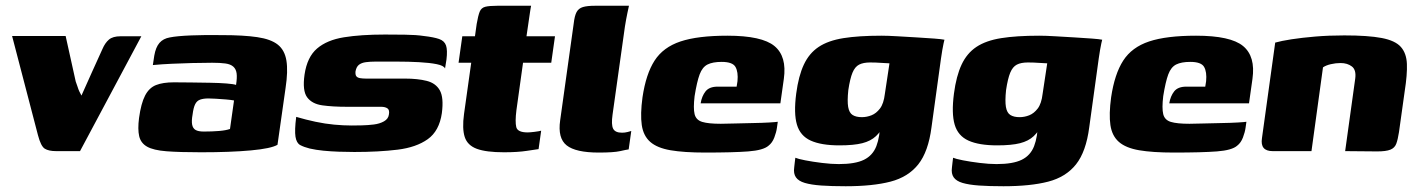

<svg xmlns="http://www.w3.org/2000/svg" viewBox="-20 -525 4931 667"><path d="M175 0Q149 0 135.5 -8.5Q122 -17 112 -55L22 -400H208L243 -242Q247 -232 249.5 -223.5Q252 -215 255.5 -207.5Q259 -200 263 -193Q281 -234 299.5 -274.5Q318 -315 336 -355Q345 -376 358.5 -387.5Q372 -399 399 -399H471L258 0Z M678 4Q604 4 558.5 0.5Q513 -3 491 -15.5Q469 -28 463.5 -52Q458 -76 463 -115Q470 -166 484 -193Q498 -220 522 -229.5Q546 -239 584 -239Q610 -239 643.5 -238.5Q677 -238 709.5 -237.5Q742 -237 767 -235Q792 -233 800 -230Q804 -255 802 -270Q800 -285 790.5 -293.5Q781 -302 763 -304.5Q745 -307 717 -307Q683 -307 647 -306Q611 -305 577 -303.5Q543 -302 511 -299L516 -332Q521 -361 534 -376Q547 -391 570 -395Q595 -400 644.5 -402Q694 -404 752 -403Q826 -403 873.5 -396Q921 -389 945 -370Q969 -351 975 -314.5Q981 -278 972 -219L944 -22Q922 -9 851.5 -2.5Q781 4 678 4ZM688 -68Q717 -68 741 -70Q765 -72 779 -77L793 -176Q783 -178 765 -179.5Q747 -181 730 -182Q713 -183 704 -183Q687 -183 675.5 -179Q664 -175 658 -163Q652 -151 649 -127Q645 -105 647.5 -92Q650 -79 659.5 -73.5Q669 -68 688 -68Z M1211 3Q1185 3 1157 2Q1129 1 1103.5 -1.5Q1078 -4 1056 -9Q1036 -14 1023 -21Q1010 -28 1006.5 -50Q1003 -72 1009 -119Q1043 -109 1076 -102Q1109 -95 1141 -92Q1173 -89 1202 -89Q1217 -89 1237.5 -89.5Q1258 -90 1278.5 -92.5Q1299 -95 1314 -103.5Q1329 -112 1331 -127Q1334 -143 1326 -148.5Q1318 -154 1304 -154H1185Q1136 -154 1100 -159Q1064 -164 1047 -187Q1030 -210 1038 -266Q1047 -327 1081.5 -356.5Q1116 -386 1175 -395.5Q1234 -405 1317 -405Q1347 -405 1386.5 -404.5Q1426 -404 1452 -400Q1487 -396 1505.5 -389.5Q1524 -383 1529.5 -367Q1535 -351 1531 -318L1526 -287Q1522 -297 1497.5 -302Q1473 -307 1436 -309Q1399 -311 1359 -311Q1319 -311 1284 -311Q1266 -311 1251 -309Q1236 -307 1227 -300Q1218 -293 1215 -277Q1214 -265 1218 -260Q1222 -255 1231 -253.5Q1240 -252 1251 -252H1387Q1431 -252 1462.5 -244Q1494 -236 1508 -211Q1522 -186 1515 -132Q1506 -70 1466 -41.5Q1426 -13 1361 -5Q1296 3 1211 3Z M1731 4Q1669 4 1636.5 -8Q1604 -20 1594.5 -49Q1585 -78 1592 -129L1617 -307H1573L1586 -399H1630L1636 -442Q1641 -471 1646.5 -484.5Q1652 -498 1666 -501.5Q1680 -505 1708 -505H1825Q1824 -500 1823 -494Q1822 -488 1821 -481L1809 -399H1908L1895 -307H1797L1774 -142Q1769 -102 1773.5 -83.5Q1778 -65 1813 -65Q1821 -65 1837 -67Q1853 -69 1860 -71L1851 -7Q1843 -6 1810.5 -1Q1778 4 1731 4Z M2060 5Q1980 5 1948.5 -20Q1917 -45 1926 -107L1973 -443Q1976 -470 1983 -483Q1990 -496 2005 -500.5Q2020 -505 2047 -505H2165Q2164 -501 2159.5 -479.5Q2155 -458 2151 -433L2108 -127Q2103 -92 2110 -78Q2117 -64 2141 -64Q2151 -64 2160.5 -66.5Q2170 -69 2173 -70L2164 -6Q2156 -5 2134 0Q2112 5 2060 5Z M2430 5Q2356 5 2309.5 -3Q2263 -11 2239 -32Q2215 -53 2209.5 -90.5Q2204 -128 2212 -187Q2224 -268 2254 -314.5Q2284 -361 2344 -381Q2404 -401 2507 -401Q2627 -401 2670.5 -365Q2714 -329 2703 -251L2691 -166H2414Q2418 -191 2431 -207.5Q2444 -224 2473 -224H2539L2542 -243Q2545 -275 2535 -292.5Q2525 -310 2487 -310Q2456 -310 2438 -301Q2420 -292 2410.5 -266.5Q2401 -241 2393 -191Q2388 -149 2393 -128.5Q2398 -108 2419.5 -101.5Q2441 -95 2484 -95Q2500 -95 2531 -96Q2562 -97 2595 -97.5Q2628 -98 2652.5 -99.5Q2677 -101 2682 -102L2679 -81Q2677 -66 2670 -47.5Q2663 -29 2650 -19Q2632 -3 2579.5 1Q2527 5 2430 5Z M2918 122Q2868 122 2833 119.5Q2798 117 2776 110.5Q2754 104 2745 91Q2736 78 2739 57Q2740 51 2741 39Q2742 27 2743 23Q2752 27 2777.5 32Q2803 37 2835.5 41Q2868 45 2894 45Q2951 45 2981.5 30Q3012 15 3024.5 -17.5Q3037 -50 3038 -101L3056 -98Q3041 -69 3023 -52Q3005 -35 2975.5 -27.5Q2946 -20 2896 -20Q2833 -20 2796.5 -36.5Q2760 -53 2748.5 -92Q2737 -131 2746 -200Q2754 -261 2772.5 -300.5Q2791 -340 2824 -362Q2857 -384 2910 -392.5Q2963 -401 3042 -401Q3064 -401 3097.5 -399Q3131 -397 3165.5 -395Q3200 -393 3226 -391Q3252 -389 3261 -387Q3260 -385 3258 -374.5Q3256 -364 3253.5 -351Q3251 -338 3249 -322L3216 -83Q3205 2 3170 46Q3135 90 3073.5 106Q3012 122 2918 122ZM2974 -118Q2991 -118 3007.5 -124.5Q3024 -131 3037 -148Q3050 -165 3054 -199L3070 -305Q3063 -305 3043 -306.5Q3023 -308 3003 -308Q2979 -308 2964.5 -300.5Q2950 -293 2941.5 -272.5Q2933 -252 2927 -212Q2923 -174 2926.5 -153.5Q2930 -133 2942 -125.5Q2954 -118 2974 -118Z M3466 122Q3416 122 3381 119.5Q3346 117 3324 110.5Q3302 104 3293 91Q3284 78 3287 57Q3288 51 3289 39Q3290 27 3291 23Q3300 27 3325.5 32Q3351 37 3383.5 41Q3416 45 3442 45Q3499 45 3529.5 30Q3560 15 3572.5 -17.5Q3585 -50 3586 -101L3604 -98Q3589 -69 3571 -52Q3553 -35 3523.5 -27.5Q3494 -20 3444 -20Q3381 -20 3344.5 -36.5Q3308 -53 3296.5 -92Q3285 -131 3294 -200Q3302 -261 3320.5 -300.5Q3339 -340 3372 -362Q3405 -384 3458 -392.5Q3511 -401 3590 -401Q3612 -401 3645.5 -399Q3679 -397 3713.5 -395Q3748 -393 3774 -391Q3800 -389 3809 -387Q3808 -385 3806 -374.5Q3804 -364 3801.5 -351Q3799 -338 3797 -322L3764 -83Q3753 2 3718 46Q3683 90 3621.5 106Q3560 122 3466 122ZM3522 -118Q3539 -118 3555.5 -124.5Q3572 -131 3585 -148Q3598 -165 3602 -199L3618 -305Q3611 -305 3591 -306.5Q3571 -308 3551 -308Q3527 -308 3512.5 -300.5Q3498 -293 3489.5 -272.5Q3481 -252 3475 -212Q3471 -174 3474.5 -153.5Q3478 -133 3490 -125.5Q3502 -118 3522 -118Z M4058 5Q3984 5 3937.5 -3Q3891 -11 3867 -32Q3843 -53 3837.5 -90.5Q3832 -128 3840 -187Q3852 -268 3882 -314.5Q3912 -361 3972 -381Q4032 -401 4135 -401Q4255 -401 4298.5 -365Q4342 -329 4331 -251L4319 -166H4042Q4046 -191 4059 -207.5Q4072 -224 4101 -224H4167L4170 -243Q4173 -275 4163 -292.5Q4153 -310 4115 -310Q4084 -310 4066 -301Q4048 -292 4038.5 -266.5Q4029 -241 4021 -191Q4016 -149 4021 -128.5Q4026 -108 4047.5 -101.5Q4069 -95 4112 -95Q4128 -95 4159 -96Q4190 -97 4223 -97.5Q4256 -98 4280.5 -99.5Q4305 -101 4310 -102L4307 -81Q4305 -66 4298 -47.5Q4291 -29 4278 -19Q4260 -3 4207.5 1Q4155 5 4058 5Z M4401 0Q4357 0 4364 -45L4410 -377Q4431 -383 4466.5 -388.5Q4502 -394 4549 -398Q4596 -402 4650 -402Q4733 -402 4780 -393Q4827 -384 4846.5 -362Q4866 -340 4867.5 -303Q4869 -266 4860 -209L4840 -66Q4836 -40 4830.5 -25.5Q4825 -11 4810 -5Q4795 1 4764 1L4653 0L4688 -252Q4692 -282 4676.5 -294Q4661 -306 4637 -306Q4620 -306 4603 -302Q4586 -298 4576 -291L4536 0Z"/></svg>

Font: Genos Thin ExtraBold
Style: Italic
Weight: 800
Italic angle: -8°
Version: Version 1.010